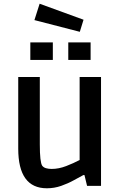

<svg xmlns="http://www.w3.org/2000/svg" viewBox="-20 -999 654 1032"><path d="M232 13Q78 13 78 -200V-585H194V-223Q194 -127 207 -108Q214 -99 227 -95Q240 -91 258 -91Q296 -91 336 -106.5Q376 -122 408 -139V-585H523V0H448L434 -58H428Q407 -47 376.5 -30Q346 -13 309 0Q272 13 232 13ZM143 -677V-771H264V-677ZM347 -677V-771H467V-677ZM409 -828 165 -891 193 -979 429 -893Z"/></svg>

Font: Ruda
Style: Bold
Weight: 700
Designer: Mariela Monsalve and Angelina Sanchez
Foundry: Mariela Monsalve and Angelina Sanchez
Version: Version 2.000